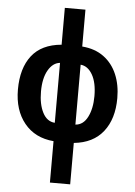

<svg xmlns="http://www.w3.org/2000/svg" viewBox="-64 -808 769 1095"><g transform="rotate(5 320.5 -260.0)"><path d="M264 240V3Q157 -6 96.5 -80.5Q36 -155 36 -273Q36 -395 92 -467Q148 -539 262 -549V-760H380V-549Q454 -543 504 -506Q554 -469 579.5 -409Q605 -349 605 -273Q605 -154 547.5 -81Q490 -8 380 3V240ZM262 -102V-445Q221 -441 194.5 -395Q168 -349 168 -273Q168 -200 192.5 -152.5Q217 -105 262 -102ZM380 -102Q425 -105 449.5 -153.5Q474 -202 474 -273Q474 -350 448 -395.5Q422 -441 380 -445Z"/></g></svg>

Font: Noto Sans ExtraCondensed
Style: Bold
Weight: 700
Width: 2
Designer: Monotype Design Team
Foundry: Monotype Imaging Inc.
Version: Version 2.013; ttfautohint (v1.8.4.7-5d5b)